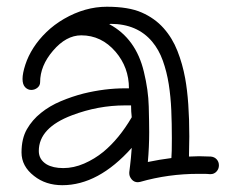

<svg xmlns="http://www.w3.org/2000/svg" viewBox="-20 -519 670 570"><path d="M371.1 -170.9Q369.1 -187.5 369.1 -206.1H351.1Q271 -206.1 193.8 -176.8Q95.2 -139.6 95.2 -70.8Q95.2 -45.4 118.2 -31.2Q137.2 -20 168 -20Q198.7 -20 229.7 -33.4Q260.7 -46.9 287.1 -68.4Q334 -107.4 371.1 -170.9ZM488.8 -49.8Q490.2 -64.5 490.2 -108.4Q490.2 -152.3 488.5 -192.1Q486.8 -231.9 481 -269Q475.1 -306.2 463.4 -338.9Q451.7 -371.6 431.6 -395.5Q387.2 -448.2 308.1 -448.2Q306.6 -448.2 305.7 -447.5Q304.7 -446.8 303.2 -446.8H305.2Q383.8 -404.3 407.2 -305.7Q420.4 -251.5 421.6 -202.9Q422.9 -154.3 422.9 -126.5Q422.9 -82.5 418.9 -38.1Q454.1 -45.4 488.8 -49.8ZM570.8 -55.2 606 -54.2Q616.7 -53.2 623.3 -45.9Q629.9 -38.6 629.9 -28.1Q629.9 -17.6 622.8 -9.8Q615.7 -2 605 -2H603Q594.7 -2.9 585.9 -2.9H568.8Q479.5 -2.9 396 21L389.2 22Q377.9 22 370.8 13.4Q363.8 4.9 363.8 -3.9V-7.8Q363.8 -8.8 366.2 -27.6Q368.7 -46.4 371.1 -80.1Q272 30.8 165 30.8Q115.7 30.8 81.1 3.4Q43.9 -25.4 43.9 -66.4Q43.9 -107.4 59.8 -135.3Q75.7 -163.1 101.6 -183.8Q127.4 -204.6 160.4 -218.5Q193.4 -232.4 227.5 -241.2Q291 -256.8 351.1 -256.8H362.8Q362.8 -318.8 323.2 -365.2Q281.2 -414.1 221.2 -414.1Q176.3 -414.1 137.2 -368.2Q99.1 -323.7 99.1 -274.9Q99.1 -265.1 91.1 -258.5Q83 -252 72.8 -252Q62.5 -252 54.7 -260Q46.9 -268.1 46.9 -284.7Q46.9 -301.3 55.2 -326.9Q63.5 -352.5 79.3 -377.2Q95.2 -401.9 117.9 -423.8Q140.6 -445.8 169.9 -462.9Q232.4 -499 297.1 -499Q361.8 -499 400.6 -481.9Q439.5 -464.8 465.6 -435.5Q491.7 -406.2 506.8 -367.7Q522 -329.1 529.8 -286.1Q542 -218.8 542 -113.8L541 -54.2Z"/></svg>

Font: Ribeye Marrow
Style: Regular
Weight: 400
Designer: Astigmatic (AOETI)
Foundry: Astigmatic (AOETI)
Version: Version 1.000